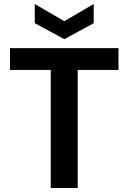

<svg xmlns="http://www.w3.org/2000/svg" viewBox="-20 -941 643 961"><path d="M234 0V-591H30V-700H573V-591H369V0ZM302 -745 154 -825V-921L302 -835L449 -921V-825Z"/></svg>

Font: DM Sans 9pt
Style: Bold
Weight: 700
Designer: Colophon Foundry, Jonny Pinhorn
Foundry: Colophon Foundry
Version: Version 4.004;gftools[0.9.30]